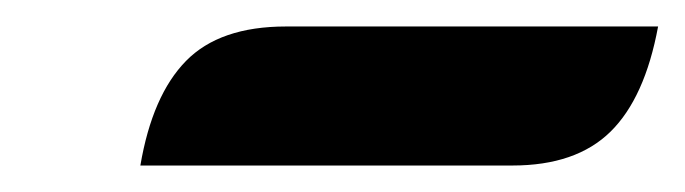

<svg xmlns="http://www.w3.org/2000/svg" viewBox="-20 -661 517 145"><path d="M196 -641H477Q467 -587 441 -561.5Q415 -536 367 -536H86Q95 -589 120.5 -615Q146 -641 196 -641Z"/></svg>

Font: K2D ExtraBold
Style: Italic
Weight: 800
Italic angle: -10°
Designer: Katatrad Aksorn Co.,Ltd.
Foundry: Cadson Demak Co.,Ltd.
Version: Version 1.000; ttfautohint (v1.6)